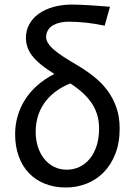

<svg xmlns="http://www.w3.org/2000/svg" viewBox="-20 -811 592 843"><path d="M415 -246.6Q415 -278.3 407.2 -305.4Q399.4 -332.5 383.5 -356.7Q367.7 -380.9 344 -402.6Q320.3 -424.3 288.6 -444.8Q249 -428.7 220.2 -406Q191.4 -383.3 172.9 -356Q154.3 -328.6 145.5 -297.4Q136.7 -266.1 136.7 -231.9Q136.7 -197.3 146.2 -167Q155.8 -136.7 173.6 -114.3Q191.4 -91.8 216.6 -78.9Q241.7 -65.9 273.4 -65.9Q302.7 -65.9 328.6 -78.1Q354.5 -90.3 373.8 -113.5Q393.1 -136.7 404.1 -170.4Q415 -204.1 415 -246.6ZM439.5 -698.2Q420.9 -702.1 400.9 -705.6Q380.9 -709 360.4 -711.2Q339.8 -713.4 320.1 -714.6Q300.3 -715.8 282.2 -715.8Q240.7 -715.8 213.4 -700.2Q186 -684.6 182.6 -652.8Q181.2 -637.7 190.2 -622.8Q199.2 -607.9 217 -592.5Q234.9 -577.1 261 -560.3Q287.1 -543.5 319.8 -524.4Q358.4 -501.5 392.3 -474.6Q426.3 -447.8 451.4 -414.1Q476.6 -380.4 491 -339.1Q505.4 -297.9 505.4 -246.6Q505.4 -183.6 486.3 -135.3Q467.3 -86.9 435.1 -54.2Q402.8 -21.5 359.9 -4.6Q316.9 12.2 268.6 12.2Q218.3 12.2 177.2 -4.2Q136.2 -20.5 107.2 -50.8Q78.1 -81.1 62.3 -124.5Q46.4 -168 46.4 -222.2Q46.4 -262.7 57.4 -301Q68.4 -339.4 89.8 -373.3Q111.3 -407.2 143.8 -436Q176.3 -464.8 218.8 -486.3Q183.1 -508.3 159.2 -528.1Q135.3 -547.9 120.6 -567.1Q106 -586.4 99.9 -605.7Q93.8 -625 93.8 -645Q93.8 -676.8 108.2 -703.6Q122.6 -730.5 148.9 -749.8Q175.3 -769 213.1 -780Q251 -791 297.9 -791Q312.5 -791 334 -790Q355.5 -789.1 378.7 -787.6Q401.9 -786.1 424.3 -784.4Q446.8 -782.7 462.9 -781.2Z"/></svg>

Font: Andika FrenchTight
Style: Regular
Weight: 400
Designer: Victor Gaultney, Annie Olsen, Julie Remington, Don Collingsworth, Eric Hays, Becca Hirsbrunner
Foundry: SIL International
Version: Version 5.000 ; Dig1 Dig4Opn Dig7 LnSpcTght